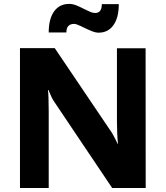

<svg xmlns="http://www.w3.org/2000/svg" viewBox="-20 -942 830 962"><path d="M399.4 -804.2Q396.5 -805.7 384.8 -811.3Q373 -816.9 365 -819.6Q356.9 -822.3 351.6 -822.3Q312.5 -822.3 312.5 -779.3H224.1Q224.1 -847.2 251 -884.8Q277.8 -922.4 326.2 -922.4Q343.3 -922.4 360.6 -915.8Q377.9 -909.2 401.4 -897Q422.9 -886.2 434.3 -881.6Q445.8 -877 457 -877Q490.2 -877 490.2 -921.4H575.2Q575.2 -853.5 548.3 -815.9Q521.5 -778.3 474.1 -778.3Q459 -778.3 441.7 -785.2Q424.3 -792 399.4 -804.2ZM80.1 -700.7H254.4L539.6 -278.3Q545.4 -269.5 554.9 -250.7Q564.5 -231.9 569.3 -221.7H571.3Q568.8 -239.7 567.4 -272.5Q565.9 -305.2 565.9 -334V-700.2H709.5L710 0H542L248.5 -437Q243.2 -444.8 235.6 -461.4Q228 -478 223.1 -490.7H220.2Q222.2 -480.5 223.1 -447.5Q224.1 -414.6 224.1 -384.3V0H80.1Z"/></svg>

Font: Selawik
Style: Bold
Weight: 700
Designer: Aaron Bell
Foundry: Microsoft Corporation
Version: Version 1.01